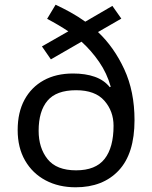

<svg xmlns="http://www.w3.org/2000/svg" viewBox="-20 -785 645 815"><path d="M216 -765Q248 -750 280.5 -732Q313 -714 342 -693L457 -760L495 -706L396 -649Q464 -585 507.5 -491Q551 -397 551 -275Q551 -133 484 -61.5Q417 10 301 10Q229 10 173.5 -19.5Q118 -49 86.5 -103.5Q55 -158 55 -233Q55 -308 84 -361.5Q113 -415 165.5 -444Q218 -473 290 -473Q343 -473 382.5 -459Q422 -445 446 -415L450 -417Q434 -474 401 -522Q368 -570 326 -608L196 -533L158 -588L270 -652Q249 -666 226 -679.5Q203 -693 180 -705ZM303 -402Q219 -402 181.5 -357.5Q144 -313 144 -230Q144 -157 182 -109.5Q220 -62 303 -62Q386 -62 424 -110.5Q462 -159 462 -251Q462 -313 423 -357.5Q384 -402 303 -402Z"/></svg>

Font: Noto Sans Tai Tham
Style: Regular
Weight: 400
Designer: Monotype Design Team 2013. Revised by David WIlliams 2020
Foundry: Monotype Imaging Inc.
Version: Version 2.002